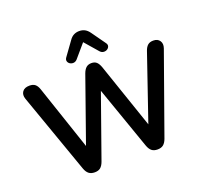

<svg xmlns="http://www.w3.org/2000/svg" viewBox="-156 -1138 1425 1333"><g transform="rotate(-20 556.5 -471.5)"><path d="M325 8Q298 8 281.5 -5Q265 -18 255 -46L46 -637Q35 -669 50.5 -691Q66 -713 103 -713Q130 -713 145 -700.5Q160 -688 169 -661L349 -127H309L497 -660Q507 -687 522 -700Q537 -713 561 -713Q585 -713 599 -700Q613 -687 623 -659L805 -127H770L953 -661Q962 -687 977 -700Q992 -713 1018 -713Q1050 -713 1065 -691Q1080 -669 1069 -637L858 -45Q848 -18 832 -5Q816 8 789 8Q762 8 746 -5Q730 -18 720 -46L546 -542H569L393 -45Q383 -18 367.5 -5Q352 8 325 8ZM473 -771Q461 -758 446 -757Q431 -756 419.5 -763.5Q408 -771 404.5 -783.5Q401 -796 411 -810L484 -911Q498 -932 516.5 -941.5Q535 -951 557 -951Q580 -951 598 -941.5Q616 -932 631 -911L703 -810Q714 -796 710.5 -783.5Q707 -771 695.5 -763.5Q684 -756 669 -757Q654 -758 642 -771L557 -869Z"/></g></svg>

Font: Nunito
Style: Bold
Weight: 700
Designer: Vernon Adams
Foundry: Vernon Adams
Version: Version 3.602